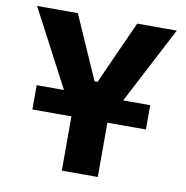

<svg xmlns="http://www.w3.org/2000/svg" viewBox="-80 -790 841 867"><g transform="rotate(10 340.5 -356.5)"><path d="M81 -249V-360.4Q133.9 -360.4 183.4 -360.4Q233 -360.4 276.9 -360.4H405.6Q450.1 -360.4 499.5 -360.4Q548.9 -360.4 601.5 -360.4V-249Q548.9 -249 499.5 -249Q450.1 -249 405.6 -249H276.9Q233 -249 183.4 -249Q133.9 -249 81 -249ZM263.4 -251.6 116.3 -531.2Q92.6 -576.3 70.8 -617.9Q49 -659.5 20.6 -713H207.6Q226 -671.6 239 -641.8Q252 -612.1 263.8 -585.5Q275.5 -559 289.6 -526.8L335.6 -422.8H349.1L394.5 -524Q409.8 -557.5 422.1 -585.1Q434.4 -612.7 448.1 -642.6Q461.7 -672.6 479.9 -713H661.3Q637.5 -667.2 613.5 -621.2Q589.6 -575.3 566.9 -531.7L420.7 -251.6ZM259.9 0Q259.9 -57.6 259.9 -111.6Q259.9 -165.5 259.9 -232.4V-390H424.8V-232.4Q424.8 -165.5 424.8 -111.6Q424.8 -57.6 424.8 0Z"/></g></svg>

Font: Commissioner Thin
Style: Regular
Weight: 100
Designer: Kostas Bartsokas
Foundry: Kostas Bartsokas
Version: Version 1.001;gftools[0.9.23]